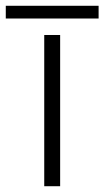

<svg xmlns="http://www.w3.org/2000/svg" viewBox="-65 -644 361 664"><path d="M-45 -580V-624H276V-580ZM88 0V-523H143V0Z"/></svg>

Font: Tomorrow Light
Style: Regular
Weight: 300
Designer: Tony de Marco, Monica Rizzolli
Foundry: Just in Type
Version: Version 2.002